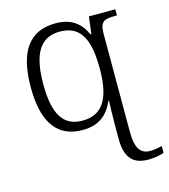

<svg xmlns="http://www.w3.org/2000/svg" viewBox="-116 -638 853 969"><g transform="rotate(-15 311.0 -153.0)"><path d="M541 240C570 240 606 234 622 226V191C604 196 581 200 558 200C504 200 485 156 485 83V-431C485 -497 508 -504 563 -504H574V-536H436L425 -447H420C392 -510 344 -546 264 -546C131 -546 60 -459 60 -266C60 -74 131 10 259 10C346 10 393 -34 421 -99H424C423 -91 421 -19 421 36V99C421 203 463 240 541 240ZM269 -36C168 -36 125 -110 125 -265C125 -421 170 -500 274 -500C386 -500 421 -414 421 -267C421 -97 365 -36 269 -36Z"/></g></svg>

Font: Noto Serif Light
Style: Regular
Weight: 300
Designer: Monotype Design Team
Foundry: Monotype Imaging Inc.
Version: Version 2.013